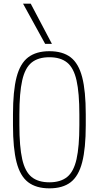

<svg xmlns="http://www.w3.org/2000/svg" viewBox="-20 -1020 540 1050"><path d="M250 10Q178 10 134 -23.5Q90 -57 70.5 -133Q51 -209 51 -335V-395Q51 -522 70.5 -597.5Q90 -673 134 -706.5Q178 -740 250 -740Q323 -740 366.5 -706.5Q410 -673 429.5 -597.5Q449 -522 449 -395V-335Q449 -209 429.5 -133Q410 -57 366.5 -23.5Q323 10 250 10ZM250 -23Q311 -23 347 -52Q383 -81 398.5 -149.5Q414 -218 414 -336V-394Q414 -512 398.5 -580.5Q383 -649 347 -678Q311 -707 250 -707Q189 -707 153 -678Q117 -649 101.5 -580.5Q86 -512 86 -394V-336Q86 -218 101.5 -149.5Q117 -81 153 -52Q189 -23 250 -23ZM227 -780 106 -1000H148L264 -780Z"/></svg>

Font: M PLUS 1 Code ExtraLight
Style: Regular
Weight: 250
Designer: Coji Morishita
Foundry: UNDERFOREST DESIGN
Version: Version 1.002